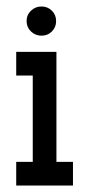

<svg xmlns="http://www.w3.org/2000/svg" viewBox="-20 -572 275 592"><path d="M75.5 -475Q89 -462 108 -462Q127 -462 140 -475Q153 -488 153 -507Q153 -526 140 -539Q127 -552 108 -552Q89 -552 75.5 -539Q62 -526 62 -507Q62 -488 75.5 -475ZM205 0V-73H154V-412H30V-339H81V-73H30V0Z"/></svg>

Font: Venice Serif Bold
Style: Regular
Weight: 700
Designer: Bruno Pierini
Foundry: Unio | Creative Solutions
Version: Version 1.000;PS 001.000;hotconv 1.0.70;makeotf.lib2.5.58329